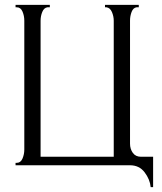

<svg xmlns="http://www.w3.org/2000/svg" viewBox="-20 -680 665 790"><path d="M44 0V-10H49Q65 -10 72.5 -27.5Q80 -45 80 -65V-595Q80 -615 72.5 -632.5Q65 -650 49 -650H44V-660H185V-650H175Q161 -648 154 -631Q147 -614 147 -595V-35H448V-595Q448 -613 440.5 -630.5Q433 -648 418 -650H412V-660H551V-650H542Q528 -648 521.5 -631Q515 -614 515 -595V-89Q515 -67 526.5 -51Q538 -35 560 -35H610V90H600Q597 58 575 29Q553 0 515 0Z"/></svg>

Font: Forum
Style: Regular
Weight: 400
Designer: Denis Masharov
Foundry: Denis Masharov
Version: Version 1.000